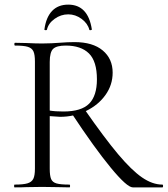

<svg xmlns="http://www.w3.org/2000/svg" viewBox="-20 -810 725 830"><path d="M289 -321 345 -338Q432 -213 490.5 -143.5Q549 -74 594 -43Q639 -12 682 -12Q685 -12 685 -6Q685 0 682 0H554Q529 0 458.5 -85.5Q388 -171 289 -321ZM467 -496Q467 -443 436 -399.5Q405 -356 352.5 -330.5Q300 -305 240 -305Q234 -305 195 -308V-81Q195 -50 201 -36Q207 -22 224.5 -17Q242 -12 280 -12Q283 -12 283 -6Q283 0 280 0Q249 0 231 -1L162 -2L94 -1Q76 0 43 0Q41 0 41 -6Q41 -12 43 -12Q81 -12 99 -17.5Q117 -23 124 -37Q131 -51 131 -81V-544Q131 -574 124.5 -588Q118 -602 100.5 -607.5Q83 -613 45 -613Q42 -613 42 -619Q42 -625 45 -625L94 -624Q136 -622 162 -622Q184 -622 203 -623Q222 -624 235 -625Q273 -628 302 -628Q381 -628 424 -592Q467 -556 467 -496ZM264 -613Q225 -613 210 -599Q195 -585 195 -542V-332Q219 -328 254 -328Q332 -328 365.5 -362Q399 -396 399 -467Q399 -545 364.5 -579Q330 -613 264 -613ZM172 -683Q179 -735 205 -762.5Q231 -790 275 -790Q318 -790 343.5 -763Q369 -736 377 -683Q377 -680 371.5 -679.5Q366 -679 366 -682Q359 -709 332.5 -728.5Q306 -748 275 -748Q243 -748 216 -728.5Q189 -709 183 -682Q182 -679 176.5 -679.5Q171 -680 172 -683Z"/></svg>

Font: Cormorant Infant
Style: Regular
Weight: 400
Designer: Christian Thalmann (Catharsis Fonts)
Foundry: Catharsis Fonts
Version: Version 4.000